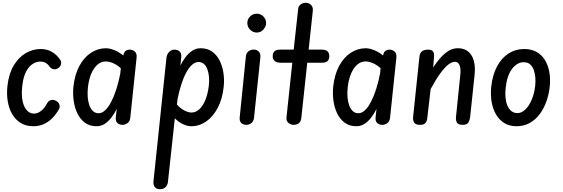

<svg xmlns="http://www.w3.org/2000/svg" viewBox="-20 -898 4048 1381"><path d="M219 10Q167.5 10 129.8 -13Q92 -36 68.2 -76.2Q44.5 -116.5 35.8 -168.8Q27 -221 33.5 -280Q43 -367 78.2 -426.2Q113.5 -485.5 164.8 -515.5Q216 -545.5 272.5 -545.5Q320.5 -545.5 356.5 -523Q392.5 -500.5 414.5 -465.5Q422.5 -453.5 418.5 -435.2Q414.5 -417 396 -406.5Q377.5 -396 361.5 -401Q345.5 -406 336 -419.5Q327 -434 311 -444.5Q295 -455 270.5 -455Q221.5 -455 185 -409.8Q148.5 -364.5 139.5 -274Q135 -236 138 -201.5Q141 -167 151.8 -139.8Q162.5 -112.5 181 -96.8Q199.5 -81 226 -81Q251 -81 275.8 -100.5Q300.5 -120 320.5 -158Q329 -173.5 347.2 -178.2Q365.5 -183 384.5 -172Q402 -163 407.2 -145Q412.5 -127 403.5 -111.5Q384.5 -78 358 -50.2Q331.5 -22.5 296.8 -6.2Q262 10 219 10Z M675 10Q625.5 10 591.5 -15Q557.5 -40 537.2 -81.2Q517 -122.5 510 -173Q503 -223.5 508 -274Q517.5 -362 551 -424Q584.5 -486 634.5 -518.5Q684.5 -551 742.5 -551Q760.5 -551 782.5 -544.5Q804.5 -538 826.5 -526.2Q848.5 -514.5 866.5 -499L871.5 -516Q877 -529 888.2 -535Q899.5 -541 912.5 -541Q934 -541 949.8 -527Q965.5 -513 962.5 -484L917 -50.5Q914.5 -25 897.2 -12.5Q880 0 860.5 0Q838.5 0 824.2 -13.5Q810 -27 813 -54L819.5 -114.5Q804 -82.5 782.5 -54Q761 -25.5 734.2 -7.8Q707.5 10 675 10ZM612 -265.5Q608.5 -231.5 611 -199Q613.5 -166.5 623 -140.2Q632.5 -114 649 -98.8Q665.5 -83.5 689 -83.5Q713.5 -83.5 736.5 -105Q759.5 -126.5 779.8 -165.5Q800 -204.5 816.8 -256.2Q833.5 -308 845 -368.5L849 -407Q825.5 -429.5 795.8 -442.8Q766 -456 740 -456Q707.5 -456 680.8 -432.8Q654 -409.5 636 -367Q618 -324.5 612 -265.5Z M1131 463Q1105.5 463 1093.5 447.2Q1081.5 431.5 1084 405L1177 -480Q1180 -508 1196.5 -524.5Q1213 -541 1234.5 -541Q1257.5 -541 1271.2 -528.5Q1285 -516 1284 -491L1277.5 -426.5Q1293 -458 1314.2 -486.5Q1335.5 -515 1362.5 -533Q1389.5 -551 1422.5 -551Q1472 -551 1506 -526.5Q1540 -502 1560 -461.8Q1580 -421.5 1587.2 -372.5Q1594.5 -323.5 1589 -274Q1579.5 -186 1546 -122.2Q1512.5 -58.5 1463 -24.2Q1413.5 10 1355 10Q1327.5 10 1295.5 -5.2Q1263.5 -20.5 1237.5 -47L1188 410Q1185.5 434.5 1169.8 448.8Q1154 463 1131 463ZM1252.5 -146Q1276.5 -119 1305.2 -103.8Q1334 -88.5 1357.5 -88.5Q1388.5 -88.5 1414.2 -112.5Q1440 -136.5 1457.5 -179.8Q1475 -223 1482 -282Q1486 -314.5 1483.2 -345Q1480.5 -375.5 1471.5 -399.8Q1462.5 -424 1446.8 -438Q1431 -452 1408 -452Q1383.5 -452 1361 -431.8Q1338.5 -411.5 1319 -375.2Q1299.5 -339 1283.8 -289.8Q1268 -240.5 1256.5 -182.5Z M1752.5 0Q1730 0 1715.8 -13Q1701.5 -26 1704 -53L1748.5 -492.5Q1751.5 -517.5 1768.2 -529.5Q1785 -541.5 1806 -541.5Q1826 -541.5 1841 -527Q1856 -512.5 1852.5 -483.5L1807 -50Q1804.5 -25.5 1788.2 -12.8Q1772 0 1752.5 0ZM1759 -732.5Q1759 -760 1779 -779.8Q1799 -799.5 1826.5 -799.5Q1855 -799.5 1874.5 -779.5Q1894 -759.5 1894 -733.5Q1894 -716 1885 -700Q1876 -684 1861 -674Q1846 -664 1826.5 -664Q1800 -664 1779.5 -684Q1759 -704 1759 -732.5Z M2093 0Q2071.5 0 2054.8 -14Q2038 -28 2040.5 -52.5L2082.5 -447H1997.5Q1969 -447 1955.2 -459.8Q1941.5 -472.5 1941.5 -494Q1941.5 -516.5 1954.2 -528.8Q1967 -541 1995 -541H2092.5L2124.5 -833Q2126.5 -855 2143 -866.5Q2159.5 -878 2177.5 -878Q2201 -878 2217 -862.8Q2233 -847.5 2230 -820L2200 -541H2295.5Q2323 -541 2335.8 -528.8Q2348.5 -516.5 2348.5 -494Q2348.5 -472 2336.8 -459.5Q2325 -447 2298.5 -447H2190L2147 -47.5Q2144 -23.5 2129 -11.8Q2114 0 2093 0Z M2543.5 10Q2494 10 2460 -15Q2426 -40 2405.8 -81.2Q2385.5 -122.5 2378.5 -173Q2371.5 -223.5 2376.5 -274Q2386 -362 2419.5 -424Q2453 -486 2503 -518.5Q2553 -551 2611 -551Q2629 -551 2651 -544.5Q2673 -538 2695 -526.2Q2717 -514.5 2735 -499L2740 -516Q2745.5 -529 2756.8 -535Q2768 -541 2781 -541Q2802.5 -541 2818.2 -527Q2834 -513 2831 -484L2785.5 -50.5Q2783 -25 2765.8 -12.5Q2748.5 0 2729 0Q2707 0 2692.8 -13.5Q2678.5 -27 2681.5 -54L2688 -114.5Q2672.5 -82.5 2651 -54Q2629.5 -25.5 2602.8 -7.8Q2576 10 2543.5 10ZM2480.5 -265.5Q2477 -231.5 2479.5 -199Q2482 -166.5 2491.5 -140.2Q2501 -114 2517.5 -98.8Q2534 -83.5 2557.5 -83.5Q2582 -83.5 2605 -105Q2628 -126.5 2648.2 -165.5Q2668.5 -204.5 2685.2 -256.2Q2702 -308 2713.5 -368.5L2717.5 -407Q2694 -429.5 2664.2 -442.8Q2634.5 -456 2608.5 -456Q2576 -456 2549.2 -432.8Q2522.5 -409.5 2504.5 -367Q2486.5 -324.5 2480.5 -265.5Z M2999 0Q2968.5 0 2958.5 -17.2Q2948.5 -34.5 2951.5 -58.5L2997 -492Q3000 -517.5 3015.5 -529.2Q3031 -541 3059.5 -541Q3085 -541 3094.8 -527.8Q3104.5 -514.5 3102 -489.5L3095.5 -412.5Q3137.5 -477.5 3181 -514.2Q3224.5 -551 3273.5 -551Q3339 -551 3371 -500Q3403 -449 3393.5 -358.5L3361.5 -55.5Q3359 -35 3349.2 -17.5Q3339.5 0 3307.5 0Q3275.5 0 3266.2 -17.2Q3257 -34.5 3260 -58.5L3291 -361.5Q3295.5 -405.5 3285.2 -429.5Q3275 -453.5 3252 -453.5Q3230.5 -453.5 3204.5 -433.5Q3178.5 -413.5 3147.2 -370.8Q3116 -328 3077.5 -257.5L3054 -54.5Q3053 -40.5 3049 -28.2Q3045 -16 3034 -8Q3023 0 2999 0Z M3695 10Q3644.5 10 3607.8 -12.5Q3571 -35 3548 -74.2Q3525 -113.5 3516.2 -164.5Q3507.5 -215.5 3513 -272.5Q3522.5 -360 3555.2 -420.8Q3588 -481.5 3638.2 -513.5Q3688.5 -545.5 3750 -545.5Q3801.5 -545.5 3838.8 -524.8Q3876 -504 3899 -467Q3922 -430 3931 -380.8Q3940 -331.5 3934 -274Q3928 -218 3909.5 -166.8Q3891 -115.5 3861 -75.8Q3831 -36 3789.2 -13Q3747.5 10 3695 10ZM3617 -264.5Q3613 -230.5 3615.8 -198.2Q3618.5 -166 3628.8 -140.5Q3639 -115 3657.2 -99.8Q3675.5 -84.5 3701.5 -84.5Q3731.5 -84.5 3758.2 -110Q3785 -135.5 3804 -180Q3823 -224.5 3829.5 -281Q3832.5 -309 3830.5 -338.8Q3828.5 -368.5 3819.5 -394Q3810.5 -419.5 3793 -435Q3775.5 -450.5 3748 -450.5Q3698.5 -450.5 3662.2 -401.5Q3626 -352.5 3617 -264.5Z"/></svg>

Font: Edu SA Hand Medium
Style: Regular
Weight: 500
Designer: Tina and Corey Anderson, Eben Sorkin, Mirko Velimirovic
Foundry: Google for Education
Version: Version 2.000